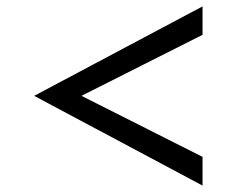

<svg xmlns="http://www.w3.org/2000/svg" viewBox="-20 -603 740 601"><path d="M614 -22 87 -303 614 -583V-494L235 -303L614 -112Z"/></svg>

Font: Panamera Medium
Style: Regular
Weight: 500
Designer: Bastien Sozeau
Foundry: NBR — Bastien Sozeau
Version: Version 3.002; ttfautohint (v1.8.4.7-5d5b);gftools[0.9.33]